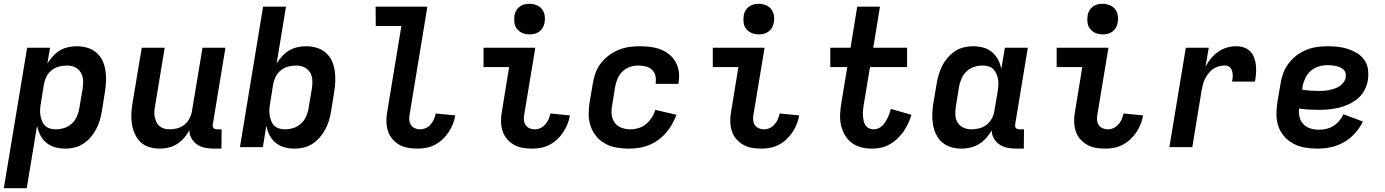

<svg xmlns="http://www.w3.org/2000/svg" viewBox="-31 -770 7251 1005"><path d="M-11 215 111 -520H231L217 -438Q230 -458 246 -476Q262 -494 282.5 -506Q303 -518 326 -523Q349 -528 371 -528Q400 -528 426.5 -520Q453 -512 473.5 -494.5Q494 -477 505.5 -452.5Q517 -428 521 -400.5Q525 -373 524 -344.5Q523 -316 518 -287L502 -187Q498 -163 491 -139.5Q484 -116 472 -93.5Q460 -71 443.5 -51.5Q427 -32 405.5 -18Q384 -4 359.5 2Q335 8 311 8Q284 8 258 1Q232 -6 212 -22.5Q192 -39 180 -62.5Q168 -86 163 -112L109 215ZM261 -93Q283 -93 305 -100Q327 -107 344.5 -123Q362 -139 371.5 -160.5Q381 -182 384 -203L401 -303Q405 -326 404 -348.5Q403 -371 392.5 -389.5Q382 -408 362.5 -417.5Q343 -427 320 -427Q300 -427 279.5 -422Q259 -417 241 -403.5Q223 -390 213 -370.5Q203 -351 199 -330L183 -230Q180 -214 179 -198Q178 -182 180.5 -167Q183 -152 188.5 -137.5Q194 -123 204.5 -112.5Q215 -102 230 -97.5Q245 -93 261 -93Z M806 8Q777 8 750.5 0Q724 -8 705 -26Q686 -44 675 -68.5Q664 -93 659.5 -120.5Q655 -148 656.5 -176Q658 -204 663 -233L711 -520H831L781 -217Q778 -202 777 -187Q776 -172 779 -158Q782 -144 787.5 -131.5Q793 -119 803.5 -110Q814 -101 828 -97Q842 -93 857 -93Q877 -93 897.5 -98.5Q918 -104 934.5 -117.5Q951 -131 961 -150.5Q971 -170 974 -190L1029 -520H1149L1083 -120Q1082 -115 1082.5 -109.5Q1083 -104 1086.5 -100Q1090 -96 1095 -94.5Q1100 -93 1106 -93H1129L1128 8H1089Q1065 8 1042.5 3.5Q1020 -1 1001.5 -13Q983 -25 972 -44.5Q961 -64 960 -88Q949 -67 932.5 -48Q916 -29 895.5 -16Q875 -3 851.5 2.5Q828 8 806 8Z M1511 8Q1484 8 1458 1Q1432 -6 1412 -22.5Q1392 -39 1380 -62.5Q1368 -86 1363 -112L1345 0H1225L1346 -735H1466L1417 -438Q1430 -458 1446 -476Q1462 -494 1482.5 -506Q1503 -518 1526 -523Q1549 -528 1571 -528Q1600 -528 1626.5 -520Q1653 -512 1673.5 -494.5Q1694 -477 1705.5 -452.5Q1717 -428 1721 -400.5Q1725 -373 1724 -344.5Q1723 -316 1718 -287L1702 -187Q1698 -163 1691 -139.5Q1684 -116 1672 -93.5Q1660 -71 1643.5 -51.5Q1627 -32 1605.5 -18Q1584 -4 1559.5 2Q1535 8 1511 8ZM1461 -93Q1483 -93 1505 -100Q1527 -107 1544.5 -123Q1562 -139 1571.5 -160.5Q1581 -182 1584 -203L1601 -303Q1605 -326 1604 -348.5Q1603 -371 1592.5 -389.5Q1582 -408 1562.5 -417.5Q1543 -427 1520 -427Q1500 -427 1479.5 -422Q1459 -417 1441 -403.5Q1423 -390 1413 -370.5Q1403 -351 1399 -330L1383 -230Q1380 -214 1379 -198Q1378 -182 1380.5 -167Q1383 -152 1388.5 -137.5Q1394 -123 1404.5 -112.5Q1415 -102 1430 -97.5Q1445 -93 1461 -93Z M2154 8Q2128 8 2103.5 3.5Q2079 -1 2058 -13Q2037 -25 2021.5 -44Q2006 -63 1999 -86Q1992 -109 1991.5 -135Q1991 -161 1996 -186L2070 -634H1936L1935 -735H2206L2113 -170Q2110 -155 2111.5 -140.5Q2113 -126 2120.5 -115Q2128 -104 2141 -98.5Q2154 -93 2168 -93Q2184 -93 2198.5 -100Q2213 -107 2223.5 -119Q2234 -131 2240.5 -146Q2247 -161 2250 -176L2352 -166Q2349 -144 2340 -121.5Q2331 -99 2317.5 -78.5Q2304 -58 2286 -41Q2268 -24 2246 -12.5Q2224 -1 2200.5 3.5Q2177 8 2154 8Z M2754 8Q2728 8 2703.5 3.5Q2679 -1 2658 -13Q2637 -25 2621.5 -44Q2606 -63 2599 -86Q2592 -109 2591.5 -135Q2591 -161 2596 -186L2634 -419H2500V-520H2771L2713 -170Q2710 -155 2711.5 -140.5Q2713 -126 2720.5 -115Q2728 -104 2741 -98.5Q2754 -93 2768 -93Q2784 -93 2798.5 -100Q2813 -107 2823.5 -119Q2834 -131 2840.5 -146Q2847 -161 2850 -176L2952 -166Q2949 -144 2940 -121.5Q2931 -99 2917.5 -78.5Q2904 -58 2886 -41Q2868 -24 2846 -12.5Q2824 -1 2800.5 3.5Q2777 8 2754 8ZM2740 -590Q2721 -590 2704 -597Q2687 -604 2675.5 -618Q2664 -632 2661.5 -651Q2659 -670 2662 -689Q2664 -703 2671 -715Q2678 -727 2689.5 -735.5Q2701 -744 2714 -747Q2727 -750 2741 -750Q2760 -750 2777.5 -743Q2795 -736 2806 -722Q2817 -708 2820 -689Q2823 -670 2819 -651Q2817 -637 2810 -625Q2803 -613 2791.5 -604.5Q2780 -596 2767 -593Q2754 -590 2740 -590Z M3260 8Q3228 8 3196.5 2.5Q3165 -3 3138 -17.5Q3111 -32 3091.5 -55Q3072 -78 3061.5 -107Q3051 -136 3050.5 -168Q3050 -200 3055 -233L3072 -333Q3076 -360 3086 -387.5Q3096 -415 3114 -438.5Q3132 -462 3156 -480Q3180 -498 3207 -509Q3234 -520 3262 -524Q3290 -528 3317 -528Q3346 -528 3373.5 -524.5Q3401 -521 3426 -511.5Q3451 -502 3471.5 -485.5Q3492 -469 3505 -446Q3518 -423 3522 -395.5Q3526 -368 3521 -340L3520 -331H3401V-335Q3404 -355 3399.5 -374Q3395 -393 3381 -405.5Q3367 -418 3348 -422.5Q3329 -427 3309 -427Q3287 -427 3265.5 -419.5Q3244 -412 3227.5 -396Q3211 -380 3202 -359Q3193 -338 3189 -317L3173 -217Q3168 -192 3171 -168.5Q3174 -145 3187.5 -127Q3201 -109 3223 -101Q3245 -93 3269 -93Q3290 -93 3311.5 -99.5Q3333 -106 3350.5 -120.5Q3368 -135 3380.5 -154.5Q3393 -174 3399 -195L3510 -169Q3500 -143 3486.5 -119Q3473 -95 3454.5 -74Q3436 -53 3413 -36.5Q3390 -20 3365 -10Q3340 0 3313 4Q3286 8 3260 8Z M3954 8Q3928 8 3903.5 3.5Q3879 -1 3858 -13Q3837 -25 3821.5 -44Q3806 -63 3799 -86Q3792 -109 3791.5 -135Q3791 -161 3796 -186L3834 -419H3700V-520H3971L3913 -170Q3910 -155 3911.5 -140.5Q3913 -126 3920.5 -115Q3928 -104 3941 -98.5Q3954 -93 3968 -93Q3984 -93 3998.5 -100Q4013 -107 4023.5 -119Q4034 -131 4040.5 -146Q4047 -161 4050 -176L4152 -166Q4149 -144 4140 -121.5Q4131 -99 4117.5 -78.5Q4104 -58 4086 -41Q4068 -24 4046 -12.5Q4024 -1 4000.5 3.5Q3977 8 3954 8ZM3940 -590Q3921 -590 3904 -597Q3887 -604 3875.5 -618Q3864 -632 3861.5 -651Q3859 -670 3862 -689Q3864 -703 3871 -715Q3878 -727 3889.5 -735.5Q3901 -744 3914 -747Q3927 -750 3941 -750Q3960 -750 3977.5 -743Q3995 -736 4006 -722Q4017 -708 4020 -689Q4023 -670 4019 -651Q4017 -637 4010 -625Q4003 -613 3991.5 -604.5Q3980 -596 3967 -593Q3954 -590 3940 -590Z M4534 8Q4504 8 4476.5 1Q4449 -6 4427 -22.5Q4405 -39 4391 -63.5Q4377 -88 4371 -115.5Q4365 -143 4366.5 -172.5Q4368 -202 4373 -232L4404 -419H4315V-520H4421L4456 -735H4575L4540 -520H4717V-419H4523L4489 -215Q4487 -202 4486 -189Q4485 -176 4486 -163Q4487 -150 4489.5 -137.5Q4492 -125 4499 -114.5Q4506 -104 4517.5 -98.5Q4529 -93 4542 -93Q4554 -93 4566 -98Q4578 -103 4587.5 -112Q4597 -121 4603.5 -132Q4610 -143 4615.5 -154Q4621 -165 4625 -177Q4629 -189 4632 -200L4740 -169Q4733 -146 4722.5 -123.5Q4712 -101 4698 -81Q4684 -61 4665.5 -43.5Q4647 -26 4625.5 -14Q4604 -2 4580.5 3Q4557 8 4534 8Z M5002 8Q4973 8 4946.5 0Q4920 -8 4900 -25.5Q4880 -43 4868.5 -67.5Q4857 -92 4852.5 -119.5Q4848 -147 4849 -175.5Q4850 -204 4855 -233L4872 -333Q4876 -357 4883 -380.5Q4890 -404 4901.5 -426.5Q4913 -449 4930 -468.5Q4947 -488 4968 -502Q4989 -516 5013.5 -522Q5038 -528 5062 -528Q5089 -528 5115.5 -521Q5142 -514 5161.5 -497.5Q5181 -481 5193.5 -457.5Q5206 -434 5210 -408L5229 -520H5349L5283 -120Q5282 -115 5282.5 -109.5Q5283 -104 5286.5 -100Q5290 -96 5295 -94.5Q5300 -93 5306 -93H5329L5328 8H5289Q5265 8 5242.5 3.5Q5220 -1 5201.5 -13Q5183 -25 5171.5 -45Q5160 -65 5160 -88Q5148 -67 5131.5 -48Q5115 -29 5093.5 -16Q5072 -3 5048.5 2.5Q5025 8 5002 8ZM5053 -93Q5073 -93 5094 -98Q5115 -103 5132.5 -116.5Q5150 -130 5160.5 -149.5Q5171 -169 5174 -190L5191 -290Q5193 -306 5194.5 -322Q5196 -338 5193.5 -353Q5191 -368 5185 -382.5Q5179 -397 5169 -407.5Q5159 -418 5143.5 -422.5Q5128 -427 5112 -427Q5090 -427 5068 -420Q5046 -413 5029 -397Q5012 -381 5002.5 -359.5Q4993 -338 4989 -317L4973 -217Q4969 -194 4969.5 -171.5Q4970 -149 4980.5 -130.5Q4991 -112 5010.5 -102.5Q5030 -93 5053 -93Z M5754 8Q5728 8 5703.5 3.5Q5679 -1 5658 -13Q5637 -25 5621.5 -44Q5606 -63 5599 -86Q5592 -109 5591.5 -135Q5591 -161 5596 -186L5634 -419H5500V-520H5771L5713 -170Q5710 -155 5711.5 -140.5Q5713 -126 5720.5 -115Q5728 -104 5741 -98.5Q5754 -93 5768 -93Q5784 -93 5798.5 -100Q5813 -107 5823.5 -119Q5834 -131 5840.5 -146Q5847 -161 5850 -176L5952 -166Q5949 -144 5940 -121.5Q5931 -99 5917.5 -78.5Q5904 -58 5886 -41Q5868 -24 5846 -12.5Q5824 -1 5800.5 3.5Q5777 8 5754 8ZM5740 -590Q5721 -590 5704 -597Q5687 -604 5675.5 -618Q5664 -632 5661.5 -651Q5659 -670 5662 -689Q5664 -703 5671 -715Q5678 -727 5689.5 -735.5Q5701 -744 5714 -747Q5727 -750 5741 -750Q5760 -750 5777.5 -743Q5795 -736 5806 -722Q5817 -708 5820 -689Q5823 -670 5819 -651Q5817 -637 5810 -625Q5803 -613 5791.5 -604.5Q5780 -596 5767 -593Q5754 -590 5740 -590Z M6090 0 6176 -520H6296L6279 -421Q6291 -444 6307.5 -464Q6324 -484 6345.5 -499Q6367 -514 6391 -521Q6415 -528 6439 -528Q6461 -528 6480.5 -521.5Q6500 -515 6513.5 -501Q6527 -487 6534 -467.5Q6541 -448 6543 -427.5Q6545 -407 6543.5 -385.5Q6542 -364 6538 -343H6418Q6420 -352 6421 -361.5Q6422 -371 6421.5 -380Q6421 -389 6418.5 -397.5Q6416 -406 6411 -413Q6406 -420 6398 -423.5Q6390 -427 6380 -427Q6365 -427 6349.5 -423Q6334 -419 6320 -409.5Q6306 -400 6295.5 -387Q6285 -374 6277.5 -359.5Q6270 -345 6266 -329.5Q6262 -314 6259 -299L6210 0Z M6865 8Q6832 8 6800 2.5Q6768 -3 6741 -17Q6714 -31 6693 -54Q6672 -77 6661.5 -106Q6651 -135 6650.5 -167.5Q6650 -200 6655 -233L6672 -333Q6676 -360 6686 -387Q6696 -414 6714 -438Q6732 -462 6756 -480Q6780 -498 6807 -509Q6834 -520 6862 -524Q6890 -528 6917 -528Q6945 -528 6972.5 -525Q7000 -522 7025.5 -513.5Q7051 -505 7073.5 -491Q7096 -477 7111 -455.5Q7126 -434 7129.5 -406.5Q7133 -379 7129 -351Q7125 -325 7112 -299.5Q7099 -274 7077.5 -255.5Q7056 -237 7030.5 -225Q7005 -213 6978.5 -206.5Q6952 -200 6925.5 -197.5Q6899 -195 6873 -195Q6846 -195 6820 -196.5Q6794 -198 6769 -202Q6766 -179 6771.5 -157Q6777 -135 6792 -119.5Q6807 -104 6828.5 -97.5Q6850 -91 6874 -91Q6893 -91 6912 -95.5Q6931 -100 6948.5 -111Q6966 -122 6979.5 -138Q6993 -154 7001 -172L7103 -134Q7087 -101 7061.5 -72.5Q7036 -44 7003.5 -25.5Q6971 -7 6935.5 0.5Q6900 8 6865 8ZM6872 -294Q6886 -294 6900 -295Q6914 -296 6928 -299Q6942 -302 6955.5 -306.5Q6969 -311 6981.5 -319.5Q6994 -328 7002.5 -340Q7011 -352 7013 -366Q7015 -378 7012 -388.5Q7009 -399 7001 -406Q6993 -413 6983.5 -417.5Q6974 -422 6962.5 -424.5Q6951 -427 6940 -428Q6929 -429 6918 -429Q6895 -429 6871.5 -422Q6848 -415 6830 -399Q6812 -383 6801.5 -361Q6791 -339 6787 -317L6785 -301Q6806 -297 6828 -295.5Q6850 -294 6872 -294Z"/></svg>

Font: Iosevka Extended
Style: Bold Italic
Weight: 700
Width: 7
Italic angle: -9°
Monospace: yes
Designer: Belleve Invis
Foundry: Belleve Invis
Version: Version 32.5.0; ttfautohint (v1.8.4)